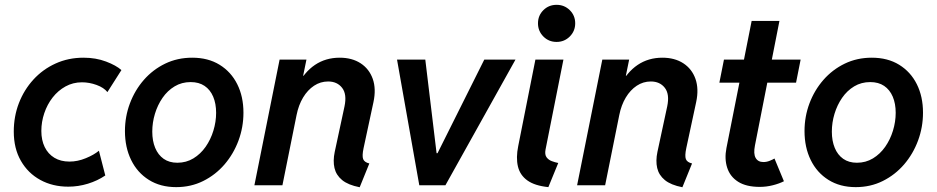

<svg xmlns="http://www.w3.org/2000/svg" viewBox="-20 -768 3883 796"><path d="M263.2 5.9Q198.2 5.9 147.2 -22Q96.2 -49.8 66.7 -101.1Q37.1 -152.3 37.1 -222.7Q37.1 -285.2 58.3 -340.3Q79.6 -395.5 118.4 -438Q157.2 -480.5 210.2 -504.6Q263.2 -528.8 326.2 -528.8Q377.4 -528.8 419.4 -512.9Q461.4 -497.1 483.4 -477.5L425.3 -386.2Q410.6 -404.8 380.4 -415.8Q350.1 -426.8 319.8 -426.8Q282.7 -426.8 251.7 -409.7Q220.7 -392.6 198.2 -363.8Q175.8 -335 163.6 -298.8Q151.4 -262.7 151.4 -225.1Q151.4 -187 165.3 -158.4Q179.2 -129.9 205.3 -114Q231.4 -98.1 268.1 -98.1Q301.8 -98.1 335.7 -112.1Q369.6 -126 390.1 -143.1L416.5 -40.5Q384.3 -18.6 344.2 -6.3Q304.2 5.9 263.2 5.9Z M710.4 7.8Q645 7.8 597.2 -22.2Q549.3 -52.2 523.7 -104.7Q498 -157.2 498 -224.6Q498 -284.7 518.6 -339.4Q539.1 -394 576.4 -436.8Q613.8 -479.5 664.8 -504.2Q715.8 -528.8 776.9 -528.8Q842.8 -528.8 890.4 -499.5Q938 -470.2 963.6 -418.9Q989.3 -367.7 989.3 -300.8Q989.3 -240.7 968.8 -185.3Q948.2 -129.9 910.9 -86.4Q873.5 -43 822.5 -17.6Q771.5 7.8 710.4 7.8ZM715.3 -93.3Q752 -93.3 781.7 -111.3Q811.5 -129.4 832.5 -159.4Q853.5 -189.5 864.7 -226.3Q876 -263.2 876 -300.3Q876 -338.4 863.8 -367.2Q851.6 -396 828.1 -411.9Q804.7 -427.7 770.5 -427.7Q733.4 -427.7 703.9 -409.9Q674.3 -392.1 653.8 -362.3Q633.3 -332.5 622.3 -296.1Q611.3 -259.8 611.3 -222.2Q611.3 -184.1 623.3 -155Q635.3 -126 658.4 -109.6Q681.6 -93.3 715.3 -93.3Z M1471.2 8.3Q1423.3 -1 1398.4 -21.5Q1373.5 -42 1366.7 -71.5Q1359.9 -101.1 1367.7 -138.2L1408.2 -326.7Q1418.9 -377.4 1398.4 -403.8Q1377.9 -430.2 1340.3 -430.2Q1308.6 -430.2 1282 -412.6Q1255.4 -395 1236.6 -363.8Q1217.8 -332.5 1209.5 -291L1150.9 0H1034.7L1139.2 -521H1250.5L1236.8 -454.1H1254.9L1211.4 -410.2Q1241.2 -468.8 1285.6 -498.8Q1330.1 -528.8 1388.2 -528.8Q1439.5 -528.8 1475.1 -505.6Q1510.7 -482.4 1525.4 -440.9Q1540 -399.4 1528.3 -344.7L1487.3 -153.8Q1480.5 -121.6 1485.6 -108.4Q1490.7 -95.2 1511.2 -90.3Z M1718.3 0 1626 -521H1743.2L1790 -132.8H1793.9L1987.8 -521H2117.2L1826.7 0Z M2253.4 7.8Q2196.8 2 2166.3 -20Q2135.7 -42 2127.2 -78.1Q2118.7 -114.3 2128.4 -162.1L2199.7 -521H2315.9L2241.7 -147.9Q2237.8 -127.4 2245.8 -116.2Q2253.9 -105 2267.8 -99.9Q2281.7 -94.7 2294.4 -92.3ZM2287.6 -594.2Q2254.9 -594.2 2232.7 -616.7Q2210.4 -639.2 2210.4 -671.4Q2210.4 -703.6 2232.7 -725.8Q2254.9 -748 2287.6 -748Q2319.8 -748 2342.3 -725.8Q2364.7 -703.6 2364.7 -671.4Q2364.7 -639.2 2342.3 -616.7Q2319.8 -594.2 2287.6 -594.2Z M2809.1 8.3Q2761.2 -1 2736.3 -21.5Q2711.4 -42 2704.6 -71.5Q2697.8 -101.1 2705.6 -138.2L2746.1 -326.7Q2756.8 -377.4 2736.3 -403.8Q2715.8 -430.2 2678.2 -430.2Q2646.5 -430.2 2619.9 -412.6Q2593.3 -395 2574.5 -363.8Q2555.7 -332.5 2547.4 -291L2488.8 0H2372.6L2477.1 -521H2588.4L2574.7 -454.1H2592.8L2549.3 -410.2Q2579.1 -468.8 2623.5 -498.8Q2668 -528.8 2726.1 -528.8Q2777.3 -528.8 2813 -505.6Q2848.6 -482.4 2863.3 -440.9Q2877.9 -399.4 2866.2 -344.7L2825.2 -153.8Q2818.4 -121.6 2823.5 -108.4Q2828.6 -95.2 2849.1 -90.3Z M3129.9 6.8Q3073.7 6.8 3040.3 -14.4Q3006.8 -35.6 2994.9 -72.5Q2982.9 -109.4 2991.7 -154.3L3096.2 -681.2H3211.4L3109.9 -165Q3103 -130.4 3112.8 -113.3Q3122.6 -96.2 3145 -96.2Q3158.2 -96.2 3170.9 -101.3Q3183.6 -106.4 3190.9 -110.8L3230 -16.6Q3210.9 -6.8 3184.1 0Q3157.2 6.8 3129.9 6.8ZM2962.4 -425.3 2981.4 -521H3299.3L3280.3 -425.3Z M3527.8 7.8Q3462.4 7.8 3414.6 -22.2Q3366.7 -52.2 3341.1 -104.7Q3315.4 -157.2 3315.4 -224.6Q3315.4 -284.7 3335.9 -339.4Q3356.4 -394 3393.8 -436.8Q3431.2 -479.5 3482.2 -504.2Q3533.2 -528.8 3594.2 -528.8Q3660.2 -528.8 3707.8 -499.5Q3755.4 -470.2 3781 -418.9Q3806.6 -367.7 3806.6 -300.8Q3806.6 -240.7 3786.1 -185.3Q3765.6 -129.9 3728.3 -86.4Q3690.9 -43 3639.9 -17.6Q3588.9 7.8 3527.8 7.8ZM3532.7 -93.3Q3569.3 -93.3 3599.1 -111.3Q3628.9 -129.4 3649.9 -159.4Q3670.9 -189.5 3682.1 -226.3Q3693.4 -263.2 3693.4 -300.3Q3693.4 -338.4 3681.2 -367.2Q3668.9 -396 3645.5 -411.9Q3622.1 -427.7 3587.9 -427.7Q3550.8 -427.7 3521.2 -409.9Q3491.7 -392.1 3471.2 -362.3Q3450.7 -332.5 3439.7 -296.1Q3428.7 -259.8 3428.7 -222.2Q3428.7 -184.1 3440.7 -155Q3452.6 -126 3475.8 -109.6Q3499 -93.3 3532.7 -93.3Z"/></svg>

Font: Reddit Sans SemiBold
Style: Italic
Weight: 600
Italic angle: -11.25°
Designer: Stephen Hutchings
Version: Version 1.013